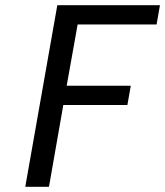

<svg xmlns="http://www.w3.org/2000/svg" viewBox="-20 -717 634 737"><path d="M594 -697 581 -623H278L236 -388H482L469 -314H223L168 0H77L200 -697Z"/></svg>

Font: Fz Poppins
Style: Italic
Weight: 400
Italic angle: -10°
Designer: Ninad Kale (Devanagari), Jonny Pinhorn (Latin)
Foundry: Indian Type Foundry
Version: Vit hóa bi Vntype.Com & FontZin.Com